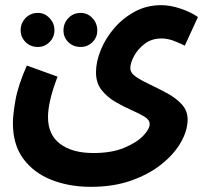

<svg xmlns="http://www.w3.org/2000/svg" viewBox="-20 -494 818 744"><path d="M30 -17Q30 -50 40 -106.5Q50 -163 84 -240L203 -197Q183 -144 174.5 -106.5Q166 -69 166 -40Q166 28 213 63.5Q260 99 342 99Q412 99 460.5 79Q509 59 534.5 32.5Q560 6 560 -13Q560 -30 539 -42.5Q518 -55 487 -68.5Q456 -82 425 -100.5Q394 -119 373 -146Q352 -173 352 -214Q352 -254 370 -299Q388 -344 421.5 -383.5Q455 -423 501.5 -448.5Q548 -474 605 -474Q640 -474 680 -460.5Q720 -447 747 -428L696 -317Q681 -325 655.5 -335Q630 -345 606 -345Q568 -345 541 -324.5Q514 -304 499.5 -277Q485 -250 485 -230Q485 -211 507.5 -196Q530 -181 563 -165.5Q596 -150 629 -132Q662 -114 684.5 -89.5Q707 -65 707 -31Q707 11 681.5 56.5Q656 102 607 141.5Q558 181 489 205.5Q420 230 332 230Q248 230 179.5 203Q111 176 70.5 121.5Q30 67 30 -17ZM127 -312Q98 -312 79 -331Q60 -350 60 -377Q60 -404 79 -424Q98 -444 127 -444Q153 -444 172 -424Q191 -404 191 -377Q191 -350 172 -331Q153 -312 127 -312ZM293 -312Q264 -312 245 -330.5Q226 -349 226 -376Q226 -404 245 -424Q264 -444 293 -444Q319 -444 338 -424Q357 -404 357 -376Q357 -349 338 -330.5Q319 -312 293 -312Z"/></svg>

Font: Noto Sans Arabic Cond
Style: Bold
Weight: 700
Width: 3
Designer: Monotype Design Team, Nadine Chahine, Nizar Qandah and Khaled Hosny
Foundry: Monotype Imaging Inc.
Version: Version 2.012; ttfautohint (v1.8.4.7-5d5b)